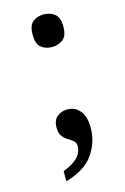

<svg xmlns="http://www.w3.org/2000/svg" viewBox="-109 -590 517 796"><g transform="rotate(-15 149.5 -192.5)"><path d="M162 -399Q134 -399 115 -414Q96 -429 96 -469Q96 -509 115 -524Q134 -539 162 -539Q188 -539 208 -524Q228 -509 228 -469Q228 -429 208 -414Q188 -399 162 -399ZM74 154V110Q157 80 157 24Q157 10 147.5 2Q138 -6 124.5 -14Q111 -22 101.5 -35Q92 -48 92 -72Q92 -102 110 -117.5Q128 -133 154 -133Q188 -133 208.5 -107.5Q229 -82 229 -36Q229 26 194 77.5Q159 129 74 154Z"/></g></svg>

Font: Noto Serif Bengali SemiCondensed SemiBold
Style: Regular
Weight: 600
Width: 4
Designer: Juan Bruce, Universal Thirst, Indian Type Foundry and the Monotype Design Team.
Foundry: Monotype Imaging Inc.
Version: Version 2.003; ttfautohint (v1.8.4.7-5d5b)